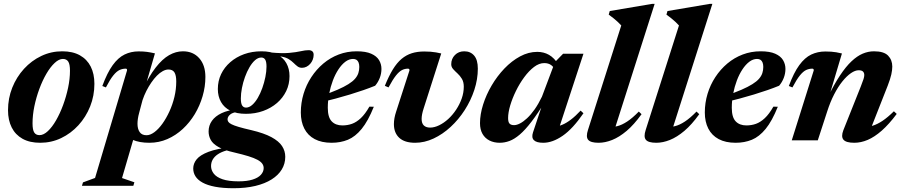

<svg xmlns="http://www.w3.org/2000/svg" viewBox="-20 -744 4788 1018"><path d="M310 -472Q365.5 -472 403.5 -450.8Q441.5 -429.5 461 -391Q480.5 -352.5 480.5 -299.5Q480.5 -236 458 -179.8Q435.5 -123.5 395.8 -80Q356 -36.5 304.2 -11.8Q252.5 13 193 13Q137.5 13 99.5 -8.2Q61.5 -29.5 42 -68.2Q22.5 -107 22.5 -159.5Q22.5 -223 45 -279.2Q67.5 -335.5 107.2 -379Q147 -422.5 199 -447.2Q251 -472 310 -472ZM189.5 -27.5Q211 -27.5 233.8 -48.8Q256.5 -70 277.2 -106Q298 -142 314.5 -186.8Q331 -231.5 341 -278.5Q351 -325.5 351 -369Q351 -403.5 341.8 -417.5Q332.5 -431.5 313.5 -431.5Q292.5 -431.5 269.8 -410.2Q247 -389 226 -353Q205 -317 188.5 -272.2Q172 -227.5 162.2 -180.5Q152.5 -133.5 152.5 -90Q152.5 -55.5 161.5 -41.5Q170.5 -27.5 189.5 -27.5Z M718 -146.5Q713 -128.5 711 -114Q709 -99.5 709 -88Q709 -60.5 720.5 -43.8Q732 -27 757 -27Q776.5 -27 798.5 -43.2Q820.5 -59.5 841 -88Q861.5 -116.5 878.2 -153Q895 -189.5 904.8 -230.2Q914.5 -271 914.5 -312Q914.5 -344.5 905 -360Q895.5 -375.5 873 -375.5Q859 -375.5 843.2 -367Q827.5 -358.5 812 -342.8Q796.5 -327 782.2 -306.2Q768 -285.5 756 -261.8Q744 -238 735.5 -212.5ZM633 -48 698.5 -44.5 627 200 692.5 222.5 687 241H414.5L420 223L484 199.5L653.5 -370.5Q654 -375 652.5 -377.5Q651 -380 646.5 -380Q629.5 -380 613.8 -372.8Q598 -365.5 580.8 -344.2Q563.5 -323 541.5 -280.5L522.5 -288Q548.5 -358.5 577.5 -398.5Q606.5 -438.5 640.5 -455Q674.5 -471.5 714.5 -471.5Q740.5 -471.5 759 -469Q777.5 -466.5 801.5 -461L744 -263L734 -264.5Q769.5 -339.5 805 -385.2Q840.5 -431 876.5 -451.5Q912.5 -472 950 -472Q1004 -472 1036.5 -435.2Q1069 -398.5 1069 -336Q1069 -284.5 1054.2 -234Q1039.5 -183.5 1012.8 -139Q986 -94.5 949 -60.2Q912 -26 867.2 -6.5Q822.5 13 772 13Q719 13 683 -2.8Q647 -18.5 633 -48Z M1581 -384.5Q1567.5 -384.5 1557.5 -392Q1547.5 -399.5 1536.8 -410.2Q1526 -421 1510.8 -430.5Q1495.5 -440 1472.2 -444Q1449 -448 1413.5 -442L1412.5 -466Q1475 -460 1513 -463.5Q1551 -467 1574.8 -472.5Q1598.5 -478 1616.5 -478Q1628.5 -478 1635.8 -472Q1643 -466 1643 -453.5Q1643 -440 1638.2 -427.8Q1633.5 -415.5 1625 -405.8Q1616.5 -396 1605.2 -390.2Q1594 -384.5 1581 -384.5ZM1284.5 -173.5Q1301 -173.5 1317 -187.5Q1333 -201.5 1346.8 -225Q1360.5 -248.5 1370.8 -277.2Q1381 -306 1387 -335.5Q1393 -365 1393 -391Q1393 -417 1386 -428Q1379 -439 1365.5 -439Q1348.5 -439 1332.5 -425Q1316.5 -411 1302.8 -387.5Q1289 -364 1278.8 -335.5Q1268.5 -307 1262.8 -277.5Q1257 -248 1257 -222Q1257 -195.5 1264 -184.5Q1271 -173.5 1284.5 -173.5ZM1366.5 -472Q1415.5 -472 1448.5 -455.5Q1481.5 -439 1498.2 -409.2Q1515 -379.5 1515 -340.5Q1515 -297.5 1497.5 -261.2Q1480 -225 1448.8 -198Q1417.5 -171 1375.5 -155.8Q1333.5 -140.5 1283.5 -140.5Q1234.5 -140.5 1201.5 -157Q1168.5 -173.5 1151.8 -203.2Q1135 -233 1135 -272Q1135 -314.5 1152.2 -350.8Q1169.5 -387 1200.8 -414.2Q1232 -441.5 1274.2 -456.8Q1316.5 -472 1366.5 -472ZM1218.5 254Q1161.5 254 1120.8 246.2Q1080 238.5 1054.2 224.2Q1028.5 210 1016.5 191Q1004.5 172 1004.5 149.5Q1004.5 123 1022.8 100.5Q1041 78 1085.5 61Q1130 44 1209 35.5H1247.5L1245.5 43Q1208.5 46 1181 53.8Q1153.5 61.5 1135.2 73.8Q1117 86 1108 101.8Q1099 117.5 1099 136.5Q1099 158 1113.5 176.8Q1128 195.5 1160.2 206.5Q1192.5 217.5 1245 217.5Q1289.5 217.5 1319 208.2Q1348.5 199 1363.2 182.8Q1378 166.5 1378 147Q1378 134.5 1370.5 123.8Q1363 113 1345 103.2Q1327 93.5 1297 84.2Q1267 75 1222.5 64.5Q1169 52.5 1139 35.8Q1109 19 1097.5 -2Q1086 -23 1086 -47Q1086 -78.5 1103.5 -103.2Q1121 -128 1154.8 -144Q1188.5 -160 1236.5 -164L1248 -151.5Q1215 -149 1200.8 -137.2Q1186.5 -125.5 1186.5 -111Q1186.5 -104 1190.8 -97.8Q1195 -91.5 1207.8 -85Q1220.5 -78.5 1245.8 -71Q1271 -63.5 1312.5 -54Q1380 -38 1419.2 -16.8Q1458.5 4.5 1475.5 30.5Q1492.5 56.5 1492.5 87.5Q1492.5 124 1474 154.5Q1455.5 185 1420.2 207.2Q1385 229.5 1334 241.8Q1283 254 1218.5 254Z M1852 -431.5Q1831 -431.5 1811.2 -416.8Q1791.5 -402 1774.5 -376.2Q1757.5 -350.5 1745 -317.5Q1732.5 -284.5 1725.2 -247.2Q1718 -210 1718 -172.5Q1718 -122.5 1738.5 -100.8Q1759 -79 1795.5 -79Q1822.5 -79 1846.2 -87.5Q1870 -96 1893 -117.5Q1916 -139 1938.5 -178.5L1962 -178Q1931.5 -102 1897.5 -60.5Q1863.5 -19 1824.5 -3Q1785.5 13 1738.5 13Q1685 13 1648.5 -6.5Q1612 -26 1593.5 -62.2Q1575 -98.5 1575 -147.5Q1575 -198.5 1589.5 -246.5Q1604 -294.5 1630.8 -335.2Q1657.5 -376 1694.2 -407Q1731 -438 1775.8 -455Q1820.5 -472 1871 -472Q1919.5 -472 1948.2 -459.2Q1977 -446.5 1989.8 -425.2Q2002.5 -404 2002.5 -378.5Q2002.5 -354 1993.5 -330.8Q1984.5 -307.5 1969 -289.5Q1941 -278 1907 -266.2Q1873 -254.5 1835.5 -243Q1798 -231.5 1759.2 -221.2Q1720.5 -211 1683 -202L1685 -236Q1734.5 -253 1769.5 -268.2Q1804.5 -283.5 1827.2 -297.8Q1850 -312 1862.5 -326.5Q1875 -341 1880 -356.5Q1885 -372 1885 -389Q1885 -403 1881.2 -412.5Q1877.5 -422 1870.2 -426.8Q1863 -431.5 1852 -431.5Z M2513.5 -380Q2513.5 -324 2495 -267.5Q2476.5 -211 2444 -160.5Q2411.5 -110 2369.2 -71Q2327 -32 2278.8 -9.5Q2230.5 13 2181 13Q2125.5 13 2097 -13.2Q2068.5 -39.5 2068.5 -86Q2068.5 -116.5 2080.5 -152.5L2151 -370.5Q2151.5 -375 2149.5 -377.5Q2147.5 -380 2143 -380Q2126.5 -380 2111.5 -372.5Q2096.5 -365 2079.5 -343.8Q2062.5 -322.5 2040 -280.5L2020.5 -289Q2041.5 -341 2063 -376Q2084.5 -411 2109.2 -431.8Q2134 -452.5 2163.5 -461.8Q2193 -471 2229 -471Q2248 -471 2263 -469.8Q2278 -468.5 2291.8 -466.2Q2305.5 -464 2319.5 -460.5L2226.5 -170Q2221 -153 2218.2 -139Q2215.5 -125 2215.5 -113.5Q2215.5 -90 2227.2 -78.8Q2239 -67.5 2260.5 -67.5Q2283.5 -67.5 2308.5 -79.8Q2333.5 -92 2356.8 -113.2Q2380 -134.5 2398.5 -162.5Q2417 -190.5 2428 -221.5Q2439 -252.5 2439 -284.5Q2439 -309.5 2429 -326Q2419 -342.5 2405.8 -354.5Q2392.5 -366.5 2382.5 -377.8Q2372.5 -389 2372.5 -403.5Q2372.5 -432.5 2392 -452.2Q2411.5 -472 2441.5 -472Q2474.5 -472 2494 -449.2Q2513.5 -426.5 2513.5 -380Z M2806 -42 2863 -213 2874.5 -212.5Q2832 -143 2798.2 -99Q2764.5 -55 2735.8 -30.5Q2707 -6 2681.2 3.5Q2655.5 13 2629.5 13Q2599 13 2575.2 1Q2551.5 -11 2538.2 -34.2Q2525 -57.5 2525 -91Q2525 -137.5 2541.5 -189.8Q2558 -242 2587 -291.2Q2616 -340.5 2654.5 -380.8Q2693 -421 2737.5 -445Q2782 -469 2828.5 -469Q2863 -469 2890.8 -453.2Q2918.5 -437.5 2941.5 -401L2923 -372Q2916 -389 2901.8 -399.2Q2887.5 -409.5 2865.5 -409.5Q2838.5 -409.5 2811.5 -389Q2784.5 -368.5 2759.8 -335Q2735 -301.5 2715.8 -262.2Q2696.5 -223 2685.2 -185Q2674 -147 2674 -118Q2674 -97 2681.5 -88.8Q2689 -80.5 2706 -80.5Q2719.5 -80.5 2737 -89.5Q2754.5 -98.5 2774.5 -117Q2794.5 -135.5 2814.8 -164.2Q2835 -193 2853.5 -231.5L2922.5 -415L2965.5 -459H3073.5L2936.5 -41.5L2919 -72Q2939.5 -73.5 2961.2 -82.5Q2983 -91.5 3007.2 -110Q3031.5 -128.5 3058.5 -157.5L3073.5 -143.5Q3017 -61 2963.2 -24Q2909.5 13 2860.5 13Q2824.5 13 2810.8 -0.8Q2797 -14.5 2806 -42Z M3274 -609Q3265 -619 3255 -628.2Q3245 -637.5 3233.2 -647Q3221.5 -656.5 3207.5 -666.5L3213 -685.5L3437.5 -723.5H3451L3233 -40L3204 -70.5Q3228 -69 3252.5 -75Q3277 -81 3305.2 -99.5Q3333.5 -118 3367 -152.5L3381.5 -138.5Q3342 -83.5 3302.8 -50.2Q3263.5 -17 3226 -2Q3188.5 13 3154 13Q3111.5 13 3098.5 -2.8Q3085.5 -18.5 3097.5 -55Z M3580 -609Q3571 -619 3561 -628.2Q3551 -637.5 3539.2 -647Q3527.5 -656.5 3513.5 -666.5L3519 -685.5L3743.5 -723.5H3757L3539 -40L3510 -70.5Q3534 -69 3558.5 -75Q3583 -81 3611.2 -99.5Q3639.5 -118 3673 -152.5L3687.5 -138.5Q3648 -83.5 3608.8 -50.2Q3569.5 -17 3532 -2Q3494.5 13 3460 13Q3417.5 13 3404.5 -2.8Q3391.5 -18.5 3403.5 -55Z M3994 -431.5Q3973 -431.5 3953.2 -416.8Q3933.5 -402 3916.5 -376.2Q3899.5 -350.5 3887 -317.5Q3874.5 -284.5 3867.2 -247.2Q3860 -210 3860 -172.5Q3860 -122.5 3880.5 -100.8Q3901 -79 3937.5 -79Q3964.5 -79 3988.2 -87.5Q4012 -96 4035 -117.5Q4058 -139 4080.5 -178.5L4104 -178Q4073.5 -102 4039.5 -60.5Q4005.5 -19 3966.5 -3Q3927.5 13 3880.5 13Q3827 13 3790.5 -6.5Q3754 -26 3735.5 -62.2Q3717 -98.5 3717 -147.5Q3717 -198.5 3731.5 -246.5Q3746 -294.5 3772.8 -335.2Q3799.5 -376 3836.2 -407Q3873 -438 3917.8 -455Q3962.5 -472 4013 -472Q4061.5 -472 4090.2 -459.2Q4119 -446.5 4131.8 -425.2Q4144.5 -404 4144.5 -378.5Q4144.5 -354 4135.5 -330.8Q4126.5 -307.5 4111 -289.5Q4083 -278 4049 -266.2Q4015 -254.5 3977.5 -243Q3940 -231.5 3901.2 -221.2Q3862.5 -211 3825 -202L3827 -236Q3876.5 -253 3911.5 -268.2Q3946.5 -283.5 3969.2 -297.8Q3992 -312 4004.5 -326.5Q4017 -341 4022 -356.5Q4027 -372 4027 -389Q4027 -403 4023.2 -412.5Q4019.5 -422 4012.2 -426.8Q4005 -431.5 3994 -431.5Z M4181.5 -280.5 4162.5 -288Q4188.5 -358.5 4217.8 -398.5Q4247 -438.5 4281.2 -454.8Q4315.5 -471 4356 -471Q4373.5 -471 4387 -470Q4400.5 -469 4414 -466.8Q4427.5 -464.5 4444 -460.5L4373 -222.5L4369 -228Q4402.5 -297 4433.8 -344Q4465 -391 4494.8 -419Q4524.5 -447 4554 -459.5Q4583.5 -472 4614 -472Q4666.5 -472 4688.8 -449Q4711 -426 4711 -391Q4711 -373 4705.8 -349.2Q4700.5 -325.5 4687 -290.5L4588 -39L4562.5 -71.5Q4584.5 -70.5 4608 -77.8Q4631.5 -85 4659 -103.2Q4686.5 -121.5 4719.5 -154L4734.5 -140Q4693.5 -85 4655 -51.2Q4616.5 -17.5 4580.5 -2.2Q4544.5 13 4509.5 13Q4466 13 4452.2 -3.2Q4438.5 -19.5 4451.5 -53.5L4544 -285.5Q4554.5 -312 4558.5 -324.8Q4562.5 -337.5 4562.5 -346Q4562.5 -358 4555.5 -364.8Q4548.5 -371.5 4533 -371.5Q4514 -371.5 4491.8 -356.2Q4469.5 -341 4446.5 -312.5Q4423.5 -284 4402.8 -243.8Q4382 -203.5 4366 -153.5L4316 0H4178L4294.5 -370.5Q4295 -375 4293 -377.5Q4291 -380 4286.5 -380Q4270 -380 4254.2 -372.8Q4238.5 -365.5 4221.2 -344.2Q4204 -323 4181.5 -280.5Z"/></svg>

Font: Newsreader 36pt
Style: Bold Italic
Weight: 700
Italic angle: -17°
Designer: Hugues Gentile
Foundry: Production Type
Version: Version 1.003